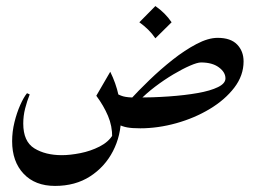

<svg xmlns="http://www.w3.org/2000/svg" viewBox="-20 -404 832 625"><path d="M423.3 -86.4 437 13.7Q409.7 13.7 393.8 10.7Q377.9 7.8 361.8 -0.5L349.1 -105.5Q367.2 -94.2 381.3 -90.3Q395.5 -86.4 423.3 -86.4ZM338.9 -170.4Q357.4 -132.8 365.7 -94.7Q374 -56.6 374 -22.9Q374 37.1 347.7 88.1Q321.3 139.2 273.2 170.2Q225.1 201.2 159.2 201.2Q94.2 201.2 56.9 161.6Q19.5 122.1 19.5 55.7Q19.5 24.4 27.1 -6.3Q34.7 -37.1 45.9 -62.3Q57.1 -87.4 67.9 -100.6L76.7 -96.7Q67.9 -74.7 61.8 -50.8Q55.7 -26.9 55.7 -2Q55.7 56.6 91.8 78.9Q127.9 101.1 181.2 101.1Q208 101.1 241.5 94.5Q274.9 87.9 304.2 73Q333.5 58.1 347.7 34.2L345.2 43.9Q345.7 6.3 331.5 -26.9Q317.4 -60.1 293.5 -92.3ZM688.5 -280.8Q731 -280.8 752 -259Q772.9 -237.3 772.9 -204.1Q772.9 -158.2 742.7 -118.7Q712.4 -79.1 662.8 -49.3Q613.3 -19.5 553.7 -2.9Q494.1 13.7 436 13.7L422.4 -86.4Q477.5 -86.4 529.8 -90.1Q582 -93.8 623.5 -101.1Q665 -108.4 689.5 -120.4Q713.9 -132.3 713.9 -148.9Q713.9 -168.9 692.4 -184.8Q670.9 -200.7 634.3 -200.7Q622.6 -200.7 598.4 -190.2Q574.2 -179.7 544.2 -161.9Q514.2 -144 484.6 -121.6Q455.1 -99.1 432.1 -75.2L401.9 -77.6Q429.7 -107.9 466.1 -143.1Q502.4 -178.2 542 -209.5Q581.5 -240.7 619.6 -260.7Q657.7 -280.8 688.5 -280.8ZM485.8 -384.3Q518.1 -361.8 538.6 -331.5L485.8 -279.3Q475.6 -294.4 462.4 -307.4Q449.2 -320.3 433.6 -331.5Z"/></svg>

Font: Lateef Medium
Style: Regular
Weight: 500
Designer: SIL International
Foundry: SIL International
Version: Version 4.200